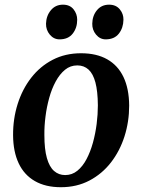

<svg xmlns="http://www.w3.org/2000/svg" viewBox="-20 -789 608 822"><path d="M327 -561Q393.5 -561 439.2 -535Q485 -509 508.8 -459Q532.5 -409 533 -337Q533 -268 513 -205.2Q493 -142.5 455 -93.5Q417 -44.5 362.8 -16Q308.5 12.5 240.5 12.5Q175 12.5 129.2 -13.8Q83.5 -40 60 -89.8Q36.5 -139.5 36 -210Q35.5 -280 55.5 -343.5Q75.5 -407 113.5 -456Q151.5 -505 205.5 -533Q259.5 -561 327 -561ZM311 -509Q281 -509 258.2 -490.2Q235.5 -471.5 218.5 -440.2Q201.5 -409 190.8 -370.2Q180 -331.5 174.8 -290.2Q169.5 -249 170 -211Q170 -150 180.8 -112.2Q191.5 -74.5 211.5 -57Q231.5 -39.5 259 -39.5Q288.5 -39.5 311.2 -58Q334 -76.5 350.5 -107.8Q367 -139 377.8 -178Q388.5 -217 393.8 -258.2Q399 -299.5 399 -338Q398.5 -398.5 388.5 -436Q378.5 -473.5 359 -491.2Q339.5 -509 311 -509ZM235 -620.5Q210 -620.5 193.2 -640.8Q176.5 -661 177 -687.5Q178 -721.5 197.8 -745.2Q217.5 -769 249.5 -769Q279 -769 294.8 -749.2Q310.5 -729.5 310.5 -704.5Q310.5 -669.5 291.2 -645Q272 -620.5 235 -620.5ZM432.5 -620.5Q408 -620.5 391.2 -640.8Q374.5 -661 375 -687.5Q375.5 -721.5 395 -745.2Q414.5 -769 447 -769Q476.5 -769 492.8 -749.2Q509 -729.5 508.5 -704.5Q508 -669.5 488.8 -645Q469.5 -620.5 432.5 -620.5Z"/></svg>

Font: Merriweather 36pt SemiBold
Style: Italic
Weight: 600
Italic angle: -7.8°
Version: Version 2.101